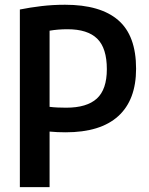

<svg xmlns="http://www.w3.org/2000/svg" viewBox="-20 -768 612 788"><path d="M61.5 0V-729Q104 -737.5 150.2 -743Q196.5 -748.5 247 -748.5Q392 -748.5 465.2 -685.2Q538.5 -622 538.5 -486Q538.5 -358 465.5 -291.5Q392.5 -225 249.5 -225Q214.5 -225 183.5 -228V0ZM251.5 -326Q336.5 -326 377.5 -363.5Q418.5 -401 418.5 -484Q418.5 -570.5 379 -609.2Q339.5 -648 257 -648Q218 -648 183.5 -642V-329.5Q200 -327.5 216.5 -326.8Q233 -326 251.5 -326Z"/></svg>

Font: Encode Sans Condensed Condensed SemiBold
Style: Regular
Weight: 600
Width: 3
Designer: Multiple Designers
Foundry: Impallari Type
Version: Version 3.000; ttfautohint (v1.8.3) -l 8 -r 50 -G 200 -x 14 